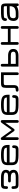

<svg xmlns="http://www.w3.org/2000/svg" viewBox="2258 -2766 515 5071"><g transform="rotate(-90 2515.5 -230.5)"><path d="M365 -202H279Q233 -202 233 -236Q233 -274 279 -274H365Q440 -274 467 -287.5Q494 -301 494 -341Q494 -389 361 -389H178Q151 -389 142 -379Q133 -369 133 -340V-322Q133 -277 97 -277Q61 -277 61 -322Q61 -399 84.5 -430Q108 -461 171 -461H368Q565 -461 565 -331Q565 -262 515 -235Q565 -200 565 -130Q565 0 368 0H171Q108 0 84.5 -31Q61 -62 61 -139Q61 -184 97 -184Q133 -184 133 -139V-121Q133 -92 142 -82Q151 -72 178 -72H361Q493 -72 493 -120Q493 -165 463.5 -183.5Q434 -202 365 -202Z M1223 -283V-235H761V-181Q761 -110 794.5 -91Q828 -72 942 -72H1096Q1122 -72 1131.5 -82.5Q1141 -93 1141 -120Q1141 -167 1177 -167Q1213 -166 1213 -116Q1213 -61 1188.5 -30.5Q1164 0 1103 0H942Q803 0 746 -38Q689 -76 689 -178V-283Q689 -385 746 -423Q803 -461 942 -461H971Q1109 -461 1166 -423Q1223 -385 1223 -283ZM971 -389H942Q834 -389 799 -374Q764 -359 761 -307H1151Q1146 -360 1111 -375Q1074 -389 971 -389Z M1807 -348 1644 -116Q1633 -104 1618 -104Q1601 -104 1589 -116L1426 -348V-38Q1426 7 1390 7Q1354 7 1354 -35V-425Q1354 -468 1388 -468Q1409 -468 1426 -445L1616 -179L1807 -445Q1824 -468 1844 -468Q1879 -468 1879 -425V-35Q1879 7 1843 7Q1807 7 1807 -38Z M2549 -283V-235H2087V-181Q2087 -110 2120.5 -91Q2154 -72 2268 -72H2422Q2448 -72 2457.5 -82.5Q2467 -93 2467 -120Q2467 -167 2503 -167Q2539 -166 2539 -116Q2539 -61 2514.5 -30.5Q2490 0 2429 0H2268Q2129 0 2072 -38Q2015 -76 2015 -178V-283Q2015 -385 2072 -423Q2129 -461 2268 -461H2297Q2435 -461 2492 -423Q2549 -385 2549 -283ZM2297 -389H2268Q2160 -389 2125 -374Q2090 -359 2087 -307H2477Q2472 -360 2437 -375Q2400 -389 2297 -389Z M3140 -461V-37Q3140 7 3104 7Q3068 7 3068 -36V-389H2864Q2828 -389 2815.5 -379Q2803 -369 2803 -342V-130Q2803 -53 2771.5 -26Q2740 1 2684 1H2681Q2631 1 2631 -35V-36Q2631 -72 2678 -72Q2707 -72 2719 -82Q2731 -92 2731 -118V-331Q2731 -406 2755.5 -433.5Q2780 -461 2856 -461Z M3585 0H3292V-425Q3292 -468 3328 -468Q3364 -468 3364 -425V-274H3585Q3663 -274 3710.5 -240.5Q3758 -207 3758 -137Q3758 -65 3710 -33Q3662 -1 3585 0ZM3364 -72H3576Q3652 -72 3672 -96Q3686 -115 3686 -132Q3686 -160 3670 -180Q3651 -202 3576 -202H3364Z M3940 -208V-35Q3940 7 3904 7Q3868 7 3868 -35V-425Q3868 -468 3902 -468Q3940 -468 3940 -425V-280H4290V-425Q4290 -468 4326 -468Q4362 -468 4362 -425V-35Q4362 7 4326 7Q4290 7 4290 -35V-208Z M4751 -305H4888V-347Q4888 -372 4879 -380.5Q4870 -389 4843 -389H4702Q4626 -389 4597 -381Q4570 -372 4570 -350Q4570 -305 4534 -305Q4498 -305 4498 -350Q4498 -411 4546.5 -436Q4595 -461 4695 -461H4850Q4913 -461 4936.5 -431.5Q4960 -402 4960 -331V-35Q4960 7 4924 7Q4888 7 4888 -38V-50Q4827 0 4708 0H4615Q4563 0 4530.5 -35Q4498 -70 4498 -129Q4498 -228 4556.5 -266.5Q4615 -305 4751 -305ZM4888 -233H4751Q4637 -233 4603.5 -214Q4570 -195 4570 -124Q4570 -104 4584.5 -88Q4599 -72 4615 -72H4708Q4754 -72 4787.5 -81.5Q4821 -91 4840 -105Q4859 -119 4870 -141Q4881 -163 4884.5 -183Q4888 -203 4888 -229Z"/></g></svg>

Font: Jura SemiBold
Style: Regular
Weight: 600
Designer: Daniel Johnson, Alexei Vanyashin
Foundry: Daniel Johnson
Version: Version 5.103